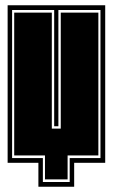

<svg xmlns="http://www.w3.org/2000/svg" viewBox="-20 -619 429 730"><path d="M126 91V0H9V-599H380V0H262V91ZM143 73H245V-18H362V-581H202V-139H186V-581H26V-18H143ZM151 63V-28H34V-571H177V-130H211V-571H354V-28H237V63Z"/></svg>

Font: Alumni Sans Collegiate One
Style: Regular
Weight: 400
Designer: Robert E. Leuschke
Foundry: Robert E. Leuschke
Version: Version 1.100